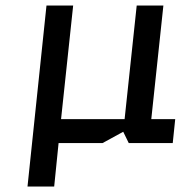

<svg xmlns="http://www.w3.org/2000/svg" viewBox="-20 -520 657 698"><path d="M448 0 428 -41 353 0H193L177 158H80L149 -500H246L202 -87H433L477 -500H574L530 -87H617L608 0Z"/></svg>

Font: Quantico
Style: Italic
Weight: 400
Italic angle: -12°
Designer: Matt Desmond
Foundry: MADtype
Version: Version 2.002